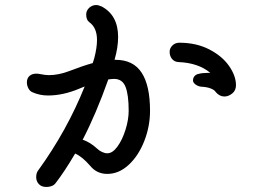

<svg xmlns="http://www.w3.org/2000/svg" viewBox="-20 -786 1040 764"><path d="M577 -345Q577 -283 554 -224.5Q531 -166 492 -130Q453 -94 407 -94Q365 -94 339 -126Q307 -163 279 -175Q236 -102 201 -57Q195 -49 185 -45.5Q175 -42 165 -42Q145 -42 134.5 -53.5Q124 -65 124 -81Q124 -98 132 -108Q247 -267 317 -442L295 -433Q231 -406 171 -406Q138 -406 109 -419Q99 -423 93 -434.5Q87 -446 87 -458Q87 -475 97.5 -484Q108 -493 125 -493Q131 -493 141 -491Q161 -487 174 -487Q213 -487 255 -503Q309 -524 349 -535L355 -554Q366 -596 366 -627Q366 -676 335 -698Q323 -707 323 -728Q323 -744 335 -755Q347 -766 363 -766Q371 -766 385 -760Q450 -725 450 -639Q450 -597 436 -549V-548H440Q510 -548 543.5 -497Q577 -446 577 -345ZM919 -447Q919 -426 904 -414Q889 -402 873 -402Q854 -402 839 -419Q834 -428 818.5 -434Q803 -440 781 -441Q769 -442 758.5 -449.5Q748 -457 748 -466Q748 -476 754 -483Q760 -490 770 -492Q785 -496 807 -496H817Q769 -536 690 -539Q674 -540 664.5 -551.5Q655 -563 655 -580Q655 -594 666 -605Q677 -616 694 -616Q761 -616 812.5 -589.5Q864 -563 891.5 -523.5Q919 -484 919 -447ZM492 -345Q492 -409 479.5 -440.5Q467 -472 434 -472Q427 -472 411 -470Q362 -332 309 -230Q339 -220 366 -195Q374 -187 385.5 -181.5Q397 -176 407 -176Q428 -176 447.5 -203Q467 -230 479.5 -270Q492 -310 492 -345Z"/></svg>

Font: Tsukimi Rounded Medium
Style: Regular
Weight: 500
Designer: Takashi Funayama
Foundry: Takashi Funayama
Version: Version 1.032; ttfautohint (v1.8.3)